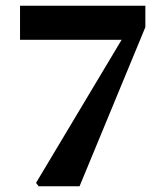

<svg xmlns="http://www.w3.org/2000/svg" viewBox="-20 -651 569 671"><path d="M115 0 106 -12 429 -552 424 -492 417 -512H50V-631H488V-556L258 0Z"/></svg>

Font: Source Serif 4 36pt
Style: Bold
Weight: 700
Designer: Frank Grießhammer
Foundry: Adobe Systems Incorporated
Version: Version 4.004;hotconv 1.0.116;makeotfexe 2.5.65601